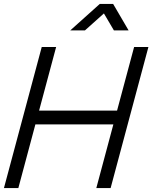

<svg xmlns="http://www.w3.org/2000/svg" viewBox="-76 -960 780 980"><path d="M282.8 -805H357.8L454.4 -891.5L505.3 -805H580.3L501.4 -940H433.4ZM-55.9 0H17.6L104.6 -325H502.6L415.6 0H488.6L681.5 -720H608.5L521.5 -395.5H123.5L210.5 -720H137Z"/></svg>

Font: Manrope
Style: RegularItalic
Weight: 400
Italic angle: -15°
Designer: Mikhail Sharanda
Foundry: Mikhail Sharanda
Version: Version 4.502;hotconv 1.0.109;makeotfexe 2.5.65596